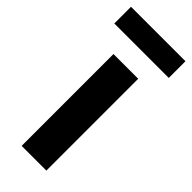

<svg xmlns="http://www.w3.org/2000/svg" viewBox="-263 -779 813 813"><g transform="rotate(45 144.0 -372.0)"><path d="M70 -550H218V0H70ZM-19 -744H307V-644H-19Z"/></g></svg>

Font: Krub
Style: Bold
Weight: 700
Version: Version 1.000; ttfautohint (v1.6)